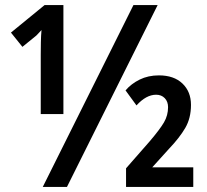

<svg xmlns="http://www.w3.org/2000/svg" viewBox="-20 -734 814 754"><path d="M148 0 504 -714H599L243 0ZM140 -286V-519Q140 -542 140.5 -568Q141 -594 143 -616Q136 -609 129 -601Q122 -593 116 -589L68 -550L23 -606L155 -714H229V-286ZM475 0V-73L567 -178Q608 -226 624 -253.5Q640 -281 640 -313Q640 -335 627 -348.5Q614 -362 593 -362Q554 -362 516 -320L473 -379Q495 -405 528.5 -421.5Q562 -438 604 -438Q663 -438 696.5 -406Q730 -374 730 -322Q730 -270 707.5 -231.5Q685 -193 644 -150L578 -77H739V0Z"/></svg>

Font: Avrile Sans Condensed SemiBold
Style: Regular
Weight: 600
Width: 3
Designer: Monotype Design Team
Foundry: Monotype Imaging Inc.
Version: Version 2.001;September 10, 2019;FontCreator 11.5.0.2425 64-